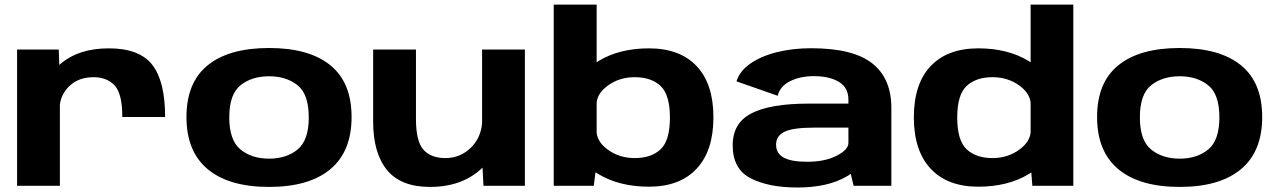

<svg xmlns="http://www.w3.org/2000/svg" viewBox="-20 -805 5536 832"><path d="M510 -298Q510 -399.5 476.5 -435Q443 -470.5 385.5 -470.5Q319 -470.5 278.5 -430Q244.5 -395.5 239.5 -351.5V0H54V-590.5H234.5L237 -523.5Q240.5 -527 245 -530.5Q322.5 -595.5 452 -595.5Q584 -595.5 639.8 -524.2Q695.5 -453 695.5 -298Z M1146 5Q972.5 5 880.2 -71.8Q788 -148.5 788 -298Q788 -447.5 880.2 -522.2Q972.5 -597 1146 -597Q1319.5 -597 1411.5 -522.2Q1503.5 -447.5 1503.5 -298Q1503.5 -148.5 1411.5 -71.8Q1319.5 5 1146 5ZM1146 -117.5Q1221 -117.5 1269.5 -157.2Q1318 -197 1318 -296.5Q1318 -396.5 1269.5 -435.5Q1221 -474.5 1146 -474.5Q1071 -474.5 1022.2 -435.5Q973.5 -396.5 973.5 -296.5Q973.5 -197 1022.2 -157.2Q1071 -117.5 1146 -117.5Z M2075 0 2071 -78.5Q1984.5 5 1843.5 5Q1716.5 5 1656.8 -68.5Q1597 -142 1597 -278V-590.5H1782.5V-289Q1782.5 -192.5 1815 -156.2Q1847.5 -120 1910 -120Q1976.5 -120 2023.5 -168Q2063.5 -209.5 2069 -270.5V-590.5H2254.5V0Z M2379.5 0V-785H2565.5V-535Q2570 -538 2575 -541.5Q2665.5 -595.5 2792 -595.5Q2926 -595.5 2998.8 -518.5Q3071.5 -441.5 3071.5 -296.5Q3071.5 -152 2998.8 -74Q2926 4 2792 4Q2665.5 4 2575 -49.5Q2567.5 -54 2560.5 -58.5L2553 0ZM2565.5 -361V-230Q2570 -188 2614.5 -156Q2664 -120 2730.5 -120Q2802 -120 2842.5 -158Q2883 -196 2883 -295.5Q2883 -394.5 2842.5 -432.5Q2802 -470.5 2730.5 -470.5Q2664 -470.5 2614.5 -434.5Q2570 -402.5 2565.5 -361Z M3679 0 3666.5 -51.5Q3657 -44.5 3645.5 -38.5Q3564.5 7.5 3435 7.5Q3310.5 7.5 3232.8 -32.5Q3155 -72.5 3155 -175.5Q3155 -272.5 3237 -314.2Q3319 -356 3483.5 -356H3656.5V-372.5Q3656.5 -425.5 3615.2 -450.2Q3574 -475 3507 -475Q3447.5 -475 3403.8 -453.2Q3360 -431.5 3350 -390L3171.5 -452.5Q3185 -497 3231.2 -529.2Q3277.5 -561.5 3346.2 -578.8Q3415 -596 3495 -596Q3676 -596 3759.2 -530.8Q3842.5 -465.5 3842.5 -337.5V0ZM3656.5 -186V-252H3509Q3416 -252 3379.5 -234Q3343 -216 3343 -178Q3343 -140.5 3375.8 -122.2Q3408.5 -104 3477.5 -104Q3554 -104 3605.2 -130Q3656.5 -156 3656.5 -186Z M4453.5 0 4449 -57.5Q4443 -53.5 4436 -49.5Q4346 4 4219.5 4Q4085.5 4 4012.8 -74Q3940 -152 3940 -296.5Q3940 -441.5 4012.8 -518.5Q4085.5 -595.5 4219.5 -595.5Q4346 -595.5 4436 -541.5Q4441 -538 4446 -535V-785H4631V0ZM4446 -230V-361Q4441 -402.5 4397 -434.5Q4347 -470.5 4281 -470.5Q4209.5 -470.5 4168.8 -432.5Q4128 -394.5 4128 -295.5Q4128 -196.5 4168.8 -158.2Q4209.5 -120 4281 -120Q4347 -120 4397 -156.5Q4441 -188.5 4446 -230Z M5092 5Q4918.5 5 4826.2 -71.8Q4734 -148.5 4734 -298Q4734 -447.5 4826.2 -522.2Q4918.5 -597 5092 -597Q5265.5 -597 5357.5 -522.2Q5449.5 -447.5 5449.5 -298Q5449.5 -148.5 5357.5 -71.8Q5265.5 5 5092 5ZM5092 -117.5Q5167 -117.5 5215.5 -157.2Q5264 -197 5264 -296.5Q5264 -396.5 5215.5 -435.5Q5167 -474.5 5092 -474.5Q5017 -474.5 4968.2 -435.5Q4919.5 -396.5 4919.5 -296.5Q4919.5 -197 4968.2 -157.2Q5017 -117.5 5092 -117.5Z"/></svg>

Font: Anybody ExtraExpanded Regular
Style: Bold
Weight: 700
Width: 8
Designer: Tyler Finck
Foundry: Etcetera Type Company
Version: Version 1.010; ttfautohint (v1.8.3) -l 8 -r 50 -G 200 -x 14 